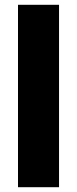

<svg xmlns="http://www.w3.org/2000/svg" viewBox="-20 -780 321 800"><path d="M226 0H55V-760H226Z"/></svg>

Font: Noto Sans Tamil Condensed Black
Style: Regular
Weight: 900
Width: 3
Designer: Jelle Bosma - Monotype Design Team
Foundry: Monotype Imaging Inc.
Version: Version 2.004; ttfautohint (v1.8.4.7-5d5b)